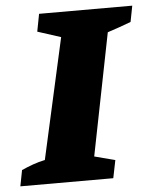

<svg xmlns="http://www.w3.org/2000/svg" viewBox="-84 -699 590 741"><g transform="rotate(-5 210.5 -328.5)"><path d="M-35 0 -23 -62Q-1 -72 21.5 -80Q44 -88 68 -93L172 -560L82 -589L95 -657H456L444 -595Q420 -586 397.5 -578Q375 -570 353 -563L259 -90L339 -69L325 0Z"/></g></svg>

Font: Piazzolla SC ExtraBold
Style: Italic
Weight: 800
Italic angle: -11.3°
Designer: Juan Pablo del Peral
Foundry: Huerta Tipografica
Version: Version 1.330